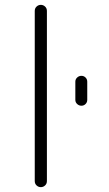

<svg xmlns="http://www.w3.org/2000/svg" viewBox="-20 -770 447 790"><path d="M123 -25V-725Q123 -736 130.5 -743Q138 -750 148 -750Q158 -750 165.5 -743Q173 -736 173 -725V-25Q173 -14 165.5 -7Q158 0 148 0Q138 0 130.5 -7Q123 -14 123 -25ZM290 -359V-434Q290 -444 297.5 -451Q305 -458 315 -458Q325 -458 332 -451Q339 -444 339 -434V-359Q339 -349 332 -342Q325 -335 315 -335Q305 -335 297.5 -342Q290 -349 290 -359Z"/></svg>

Font: Rounded Mplus 1c Light
Style: Regular
Weight: 300
Version: Version 1.059.20150529